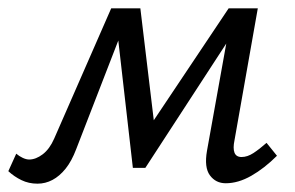

<svg xmlns="http://www.w3.org/2000/svg" viewBox="-39 -434 709 461"><path d="M503 6Q479 6 465 -13Q451 -32 458 -72L513 -378L545 -392L310 -31H280L241 -372L261 -414H298L334 -114L310 -115L510 -414H580L524 -97Q520 -78 524 -67.5Q528 -57 541 -57Q555 -57 569.5 -66.5Q584 -76 601 -91L626 -60Q596 -30 564.5 -12Q533 6 503 6ZM51 7Q30 7 12.5 -1.5Q-5 -10 -19 -23L0 -65Q7 -59 15.5 -55Q24 -51 31 -51Q47 -51 63.5 -63.5Q80 -76 91 -101L228 -414H275L144 -76Q133 -47 118.5 -29Q104 -11 87 -2Q70 7 51 7Z"/></svg>

Font: Ysabeau Infant Medium
Style: Italic
Weight: 500
Italic angle: -12°
Designer: Christian Thalmann (Catharsis Fonts)
Version: Version 2.001;gftools[0.9.30]; featfreeze: ss01,ss02,lnum